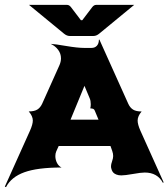

<svg xmlns="http://www.w3.org/2000/svg" viewBox="-50 -684 688 784"><path d="M68.4 -664.1H223.6Q232.9 -664.1 240.2 -654.3L280.3 -601.6H286.1L326.2 -654.3Q333.5 -664.1 342.8 -664.1H498L355.5 -546.9Q343.8 -537.1 332 -537.1H234.4Q222.7 -537.1 210.9 -546.9ZM-30.3 78.1 72.5 -150.4Q84 -176.3 84 -191.9Q84 -209.7 67.4 -229Q90.1 -229 102.4 -236.7Q114.7 -244.4 122.1 -260.3L192.1 -416.3Q199 -431.4 199 -445.6Q199 -465.1 187.4 -480.6Q175.8 -496.1 157 -504.9Q173.8 -504.2 220.3 -496.2Q266.8 -488.3 294.9 -488.3H323.2Q337.6 -488.3 345.7 -497.3Q353.8 -506.3 353.8 -521.7L355.7 -522.7L473.9 -260Q481.2 -244.1 493.4 -236.5Q505.6 -228.8 528.3 -228.8Q512 -209.7 512 -191.7Q512 -176 523.4 -150.1L618.2 60.5L615.2 62.5Q592.8 20.5 541 20.5Q525.6 20.5 492.9 26.4Q460.2 32.2 445.3 32.2Q433.8 32.2 425.4 28.8Q417 25.4 413 21.1Q408.9 16.8 406.5 10.7Q404.1 4.6 403.7 1.1Q403.3 -2.4 403.3 -5.9Q403.3 -12.9 407.7 -25.5Q412.1 -38.1 412.1 -46.9Q412.1 -57.1 408.2 -67.9L401.1 -87.9H189.7L179.7 -65.9Q176 -57.4 176 -46.6Q176 -32.2 182.6 -19Q189.2 -5.9 201.2 0Q103 0 49.4 19.4Q-4.2 38.8 -25.4 80.1ZM238 -195.3H352.3L336.9 -232.4Q334.7 -237.8 330.8 -239.4Q326.9 -241 318.6 -241.5Q320.6 -248.5 320.6 -258.3Q320.6 -272.7 316.4 -282.2L294.9 -333.5Z"/></svg>

Font: Agreloy
Style: Medium
Weight: 400
Designer: gluk
Foundry: gluk
Version: Version 0.27